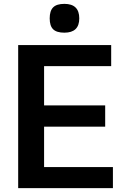

<svg xmlns="http://www.w3.org/2000/svg" viewBox="-20 -973 643 993"><path d="M313 -804Q273 -804 255 -821.5Q237 -839 237 -878Q237 -917 255 -935Q273 -953 313 -953Q390 -953 390 -878Q390 -804 313 -804ZM74 -740H555V-631H208V-428H524V-318H208V-109H564V0H74Z"/></svg>

Font: Encode Sans Narrow
Style: SemiBold
Weight: 600
Designer: Pablo Impallari, Andres Torresi
Foundry: Pablo Impallari, Andres Torresi
Version: Version 1.000; ttfautohint (v1.00) -l 8 -r 50 -G 200 -x 14 -